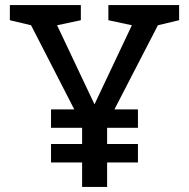

<svg xmlns="http://www.w3.org/2000/svg" viewBox="-20 -740 748 760"><path d="M182 -170H305V-234H182V-307H274L103 -640L19 -660V-720H300V-660L206 -640L354 -327L502 -640L409 -660V-720H689V-660L605 -640L433 -307H526V-234H404V-170H526V-97H404V0H305V-97H182Z"/></svg>

Font: HermeneusOne
Style: Regular
Weight: 400
Designer: Rodrigo Fuenzalida, Pablo Impallari
Foundry: Pablo Impallari, Rodrigo Fuenzalida
Version: Version 1.000; ttfautohint (v0.8) -G 200 -r 50